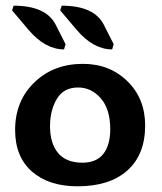

<svg xmlns="http://www.w3.org/2000/svg" viewBox="-20 -655 574 682"><path d="M255.4 6.8Q153.8 6.8 93.8 -45.4Q33.7 -97.7 33.7 -193.4Q33.7 -296.4 102.1 -362.3Q170.4 -428.2 274.4 -428.2Q369.6 -428.2 432.6 -366.5Q495.6 -304.7 495.6 -209.5Q495.6 -106 432.6 -49.6Q369.6 6.8 255.4 6.8ZM272.5 -77.1Q322.3 -77.1 346.9 -108.2Q371.6 -139.2 371.6 -196.3Q371.6 -267.1 338.1 -305.7Q304.7 -344.2 257.3 -344.2Q205.6 -344.2 181.6 -303.2Q157.7 -262.2 157.7 -207Q157.7 -145.5 186.5 -111.3Q215.3 -77.1 272.5 -77.1ZM207.5 -479.5Q140.6 -479.5 81.5 -548.8L22.9 -618.2L28.3 -634.8Q144 -634.8 178.2 -566.4L212.9 -498ZM378.4 -479.5Q311.5 -479.5 252.4 -548.8L193.8 -618.2L199.2 -634.8Q314.9 -634.8 349.1 -566.4L383.8 -498Z"/></svg>

Font: Bainsley
Style: Bold
Weight: 700
Designer: Paul James MIller
Foundry: High-Logic / Made with FontCreator
Version: Version 1.411;March 28, 2021;FontCreator 13.0.0.2683 64-bit